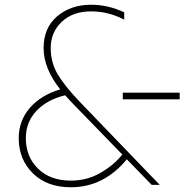

<svg xmlns="http://www.w3.org/2000/svg" viewBox="-20 -780 809 810"><path d="M279 -18Q347 -18 403.5 -50.5Q460 -83 496 -128L297 -333Q274 -356 255 -378Q179 -360 134 -312.5Q89 -265 89 -197Q89 -119 140.5 -68.5Q192 -18 279 -18ZM498 -361V-389H738V-361ZM654 0H620L515 -108Q418 10 279 10Q178 10 118.5 -49Q59 -108 59 -197Q59 -271 106 -325Q153 -379 234 -403Q164 -491 164 -577Q164 -663 221.5 -711.5Q279 -760 364 -760Q436 -760 504 -728V-697Q438 -732 364 -732Q287 -732 240.5 -688Q194 -644 194 -577Q194 -516 223.5 -466.5Q253 -417 315 -352Z"/></svg>

Font: Roundo ExtraLight
Style: Regular
Weight: 250
Designer: Namrata Goyal (Gurmukhi), Shiva Nallaperumal (Latin)
Foundry: Indian Type Foundry
Version: Version 1.000;PS 1.0;hotconv 1.0.88;makeotf.lib2.5.647800